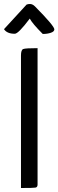

<svg xmlns="http://www.w3.org/2000/svg" viewBox="-62 -941 292 961"><path d="M71 -918Q78 -921 88 -921Q101 -921 113 -909Q210 -811 210 -794Q210 -783 192.5 -777Q175 -771 152 -771Q100 -823 87 -848Q30 -772 12 -772Q-27 -772 -42 -795ZM43 -663Q43 -691 54 -695.5Q65 -700 126 -700V-17Q126 -4 115.5 -2Q105 0 43 0Z"/></svg>

Font: Yanone Kaffeesatz
Style: Regular
Weight: 400
Designer: Yanone (Cyrillic: Daniel Pouzeot)
Foundry: Yanone
Version: Version 1.003;PS 001.003;hotconv 1.0.88;makeotf.lib2.5.64775